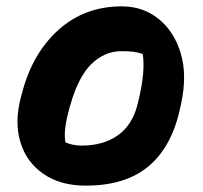

<svg xmlns="http://www.w3.org/2000/svg" viewBox="-20 -572 640 604"><path d="M363 -552Q430 -552 479 -512.5Q528 -473 548.5 -404.5Q569 -336 550 -247L547 -233Q521 -111 448 -49.5Q375 12 250 12Q170 12 116.5 -25Q63 -62 44 -125.5Q25 -189 46 -267L50 -282Q83 -406 165 -479Q247 -552 363 -552ZM362 -411Q310 -411 268.5 -371.5Q227 -332 201 -241L199 -234Q189 -199 185.5 -171.5Q182 -144 186 -124Q209 -114 237 -114Q305 -114 351 -146.5Q397 -179 413 -245L415 -253Q438 -347 429 -402Q416 -407 400.5 -409Q385 -411 362 -411Z"/></svg>

Font: Recursive Mn Csl St XBd
Style: Italic
Weight: 800
Italic angle: -15°
Monospace: yes
Version: Version 1.079;hotconv 1.0.112;makeotfexe 2.5.65598; ttfautoh